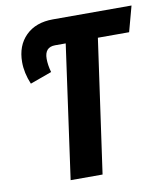

<svg xmlns="http://www.w3.org/2000/svg" viewBox="-79 -758 707 823"><g transform="rotate(-10 274.5 -346.0)"><path d="M519 -581H383L301 0H162L243 -581H197Q151 -581 151 -530Q151 -503 160 -471L66 -437Q45 -487 45 -534Q45 -606 88.5 -649Q132 -692 207 -692H549Z"/></g></svg>

Font: Fira Sans Extra Condensed SemiBold
Style: Italic
Weight: 600
Width: 3
Italic angle: -8°
Designer: Carrois Corporate & Edenspiekermann AG
Foundry: Carrois Corporate GbR & Edenspiekermann AG
Version: Version 4.203